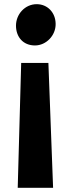

<svg xmlns="http://www.w3.org/2000/svg" viewBox="-20 -687 353 920"><path d="M211.9 -385.3H81.5L64.9 212.9H234.4ZM246.6 -572.8C246.1 -626.5 208 -667 155.8 -667C100.1 -667 56.2 -619.1 56.6 -563C57.1 -510.3 90.3 -469.2 147.5 -469.2C201.7 -469.2 247.6 -517.6 246.6 -572.8Z"/></svg>

Font: Merriweather Sans
Style: Bold
Weight: 700
Designer: Eben Sorkin ( eben@eyebytes.com )
Foundry: Eben Sorkin
Version: Version 1.003